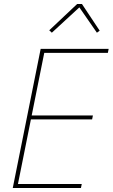

<svg xmlns="http://www.w3.org/2000/svg" viewBox="-20 -943 565 963"><path d="M44 0 184 -698H525L521 -678H202L139 -364H446L442 -344H135L70 -20H390L386 0ZM391 -923 480 -789 466 -779 378 -906 240 -779 227 -791 367 -923Z"/></svg>

Font: IBM Plex Sans Cond Thin
Style: Italic
Weight: 100
Width: 3
Italic angle: -11°
Designer: Mike Abbink, Paul van der Laan, Pieter van Rosmalen
Foundry: Bold Monday
Version: Version 1.3